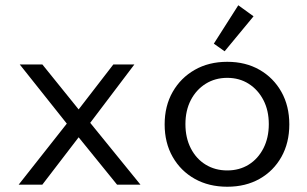

<svg xmlns="http://www.w3.org/2000/svg" viewBox="-20 -702 1166 730"><path d="M51 0 234 -232 55 -457H141L279 -286L411 -457H491L323 -235L514 0H425L279 -180L141 0Z M844 8Q774 8 720.5 -22Q667 -52 636.5 -105.5Q606 -159 606 -229Q606 -299 636.5 -352.5Q667 -406 720.5 -436.5Q774 -467 844 -467Q914 -467 967 -436.5Q1020 -406 1050 -352.5Q1080 -299 1080 -229Q1080 -159 1050 -105.5Q1020 -52 967 -22Q914 8 844 8ZM844 -54Q890 -54 925.5 -76Q961 -98 981.5 -138Q1002 -178 1002 -230Q1002 -282 981.5 -321.5Q961 -361 925.5 -383.5Q890 -406 844 -406Q798 -406 762 -383.5Q726 -361 705.5 -321.5Q685 -282 685 -230Q685 -178 705.5 -138Q726 -98 762 -76Q798 -54 844 -54ZM834 -507 793 -536 886 -682 944 -640Z"/></svg>

Font: Inconsolata SemiExpanded Thin
Style: Regular
Weight: 100
Width: 6
Monospace: yes
Designer: Raph Levien, Cyreal, Brenton Simpson
Foundry: Raph Levien, Cyreal, Google
Version: Version 3.100; ttfautohint (v1.8.4.7-5d5b)